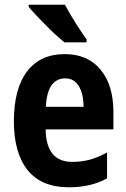

<svg xmlns="http://www.w3.org/2000/svg" viewBox="-20 -786 537 816"><path d="M255 -556Q353 -556 407.5 -490Q462 -424 462 -309V-236H174Q176 -98 287 -98Q327 -98 362 -107.5Q397 -117 435 -138V-28Q367 10 273 10Q156 10 97.5 -63Q39 -136 39 -270Q39 -409 95 -482.5Q151 -556 255 -556ZM257 -453Q221 -453 199.5 -424Q178 -395 175 -332H335Q335 -387 315 -420Q295 -453 257 -453ZM256 -766Q267 -745 284 -716.5Q301 -688 318.5 -661.5Q336 -635 348 -619V-606H254Q239 -618 217.5 -637.5Q196 -657 174 -679.5Q152 -702 132.5 -722.5Q113 -743 102 -757V-766Z"/></svg>

Font: Noto Sans Arabic Cond
Style: Bold
Weight: 700
Width: 3
Designer: Monotype Design Team, Nadine Chahine, Nizar Qandah and Khaled Hosny
Foundry: Monotype Imaging Inc.
Version: Version 2.012; ttfautohint (v1.8.4.7-5d5b)